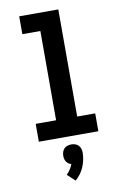

<svg xmlns="http://www.w3.org/2000/svg" viewBox="-106 -794 711 1112"><g transform="rotate(-10 250.0 -238.0)"><path d="M75 0V-105H195V-630H89V-735H319V-105H425V0ZM246 259 201 217Q213 205 222.5 190.5Q232 176 238 160Q229 158 221.5 152.5Q214 147 209 139.5Q204 132 202 123Q200 114 200 105Q200 94 203.5 83Q207 72 215 63.5Q223 55 234.5 51.5Q246 48 257 48Q268 48 279.5 51.5Q291 55 299 63.5Q307 72 310.5 83Q314 94 314 105Q314 127 309.5 148.5Q305 170 296.5 190Q288 210 275 227.5Q262 245 246 259Z"/></g></svg>

Font: Iosevka Extrabold
Style: Regular
Weight: 800
Monospace: yes
Designer: Belleve Invis
Foundry: Belleve Invis
Version: Version 32.5.0; ttfautohint (v1.8.4)